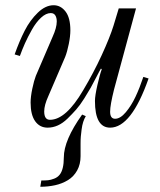

<svg xmlns="http://www.w3.org/2000/svg" viewBox="-20 -476 612 734"><path d="M36 -268Q54 -319 74.5 -359Q95 -399 124.5 -427.5Q154 -456 185 -456Q212 -456 230.5 -432Q249 -408 249 -360Q249 -338 243 -308Q237 -278 229 -258L165 -109Q149 -74 149 -50Q149 -18 171 -18Q232 -18 298 -131Q338 -198 369 -265.5Q400 -333 414 -378L434 -444H500L416 -134Q401 -74 401 -49Q401 -22 420 -22Q440 -22 461 -47Q482 -72 498 -106Q514 -140 528 -182L548 -176Q482 12 401 12Q343 12 343 -90Q343 -110 352.5 -151.5Q362 -193 369 -211L366 -214Q362 -208 349 -182.5Q336 -157 327 -141Q318 -125 302 -99.5Q286 -74 271 -57Q256 -40 238 -22.5Q220 -5 201 3.5Q182 12 162 12Q132 12 114.5 -12.5Q97 -37 97 -84Q97 -106 103.5 -137Q110 -168 117 -186L181 -335Q197 -370 197 -394Q197 -408 191.5 -417Q186 -426 174 -426Q156 -426 137 -408.5Q118 -391 102 -362.5Q86 -334 75.5 -310.5Q65 -287 56 -262ZM134 238 138 214Q154 214 164 213Q174 212 187 207Q200 202 208 192Q224 172 224 126Q224 60 294 -38L308 -32Q302 -22 298 -9.5Q294 3 292 19Q290 35 289 45.5Q288 56 288 73Q288 90 288 93V121Q288 152 275 175.5Q262 199 240 212.5Q218 226 191 232Q164 238 134 238Z"/></svg>

Font: Old Standard TT
Style: Italic
Weight: 400
Italic angle: -15.2°
Designer: Alexey Kryukov <alexios@thessalonica.org.ru>
Version: Version 2.2